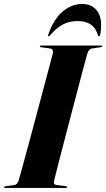

<svg xmlns="http://www.w3.org/2000/svg" viewBox="-37 -924 522 944"><path d="M228.5 -33.5Q224 -16.5 242.5 -14L285 -9Q293 -7.5 293 -4Q293 0 286 0H-11Q-17 0 -17 -3.5Q-17 -7.5 -10.5 -8L32.5 -14Q48.5 -16 55 -37.5Q58.5 -49.5 68.8 -86.8Q79 -124 93.5 -177.5Q108 -231 124.5 -292.2Q141 -353.5 157.2 -414.8Q173.5 -476 187.5 -528.8Q201.5 -581.5 211.2 -617.8Q221 -654 223.5 -665Q226.5 -683.5 207.5 -686L165.5 -691.5Q159 -692 159 -696Q159 -700 165.5 -700H459.5Q465 -700 465 -697Q465 -693 458.5 -692L414 -685.5Q400.5 -683.5 393 -662.5Q390 -652 380.2 -616Q370.5 -580 356.5 -527Q342.5 -474 326.5 -412.5Q310.5 -351 294.2 -289.5Q278 -228 264.2 -174.2Q250.5 -120.5 240.8 -83Q231 -45.5 228.5 -33.5ZM345.5 -820.5Q302 -820.5 269.8 -802.5Q237.5 -784.5 208.5 -749.5Q205.5 -745.5 202.5 -745.5Q197 -745.5 200 -752.5Q225.5 -828.5 270.2 -866.5Q315 -904.5 367 -904.5Q418 -904.5 443.5 -866.5Q469 -828.5 455.5 -752.5Q454 -745.5 449 -745.5Q446 -745.5 445 -749.5Q433.5 -787.5 408.5 -804Q383.5 -820.5 345.5 -820.5Z"/></svg>

Font: Fraunces 144pt S000
Style: Bold Italic
Weight: 700
Italic angle: -16°
Version: Version 1.000; ttfautohint (v1.8.3)